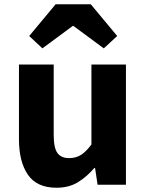

<svg xmlns="http://www.w3.org/2000/svg" viewBox="-20 -867 686 901"><path d="M245 14Q153 14 111 -47Q69 -108 69 -214V-564H232V-234Q232 -173 249.5 -149Q267 -125 304 -125Q336 -125 360 -140Q384 -155 409 -189V-564H571V0H438L426 -79H423Q387 -37 345 -11.5Q303 14 245 14ZM117 -698 241 -847H406L530 -698L467 -640L325 -745H321L179 -640Z"/></svg>

Font: Noto Sans TC ExtraBold
Style: Regular
Weight: 800
Designer: Ryoko NISHIZUKA  (kana, bopomofo & ideographs); Paul D. Hunt (Latin, Greek & Cyrillic); Sandoll Communications , Soo-you
Foundry: Adobe
Version: Version 2.004-H2;hotconv 1.0.118;makeotfexe 2.5.65603